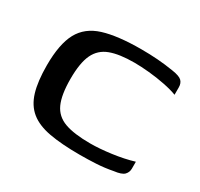

<svg xmlns="http://www.w3.org/2000/svg" viewBox="-108 -599 770 740"><g transform="rotate(30 277.0 -229.5)"><path d="M41 -230Q41 -324 68.5 -375Q96 -426 158.5 -445.5Q221 -465 326 -465Q364 -465 398.5 -462.5Q433 -460 470 -454Q503 -449 513.5 -438.5Q524 -428 524 -410V-377Q501 -386 466 -393Q431 -400 394.5 -403.5Q358 -407 329 -407Q262 -407 222 -392Q182 -377 164 -339Q146 -301 146 -230Q146 -159 163.5 -120.5Q181 -82 222.5 -67Q264 -52 336 -52Q377 -52 429 -59Q481 -66 524 -79V-48Q524 -32 513 -20.5Q502 -9 468 -5Q432 2 396 4Q360 6 323 6Q242 6 187.5 -4Q133 -14 101 -40Q69 -66 55 -112Q41 -158 41 -230Z"/></g></svg>

Font: Genos Medium
Style: Regular
Weight: 500
Designer: Robert E. Leuschke
Foundry: Robert E. Leuschke
Version: Version 1.010; ttfautohint (v1.8.3)